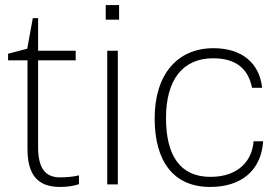

<svg xmlns="http://www.w3.org/2000/svg" viewBox="-20 -731 1103 761"><path d="M218 10C247 10 272 6 293 -1V-36C272 -31 248 -28 218 -28C158 -28 131 -66 131 -149V-492H280V-530H131V-659H110L88 -538L12 -518V-492H89V-141C89 -38 129 10 218 10Z M399 -653H452V-711H399ZM405 0H447V-530H405Z M813 10C934 10 1015 -53 1023 -171H985C979 -90 921 -30 814 -30C693 -30 638 -116 638 -263C638 -416 705 -500 825 -500C921 -500 965 -453 979 -383H1019C1009 -478 942 -540 826 -540C684 -540 593 -437 593 -262C593 -91 668 10 813 10Z"/></svg>

Font: Kathrein 35 Thin
Style: Regular
Weight: 250
Designer: Lazydogs Typefoundry, based on Open Sans by Ascender Corporation
Foundry: Lazydogs Typefoundry
Version: Version 1.003;PS 001.003;hotconv 1.0.88;makeotf.lib2.5.64775